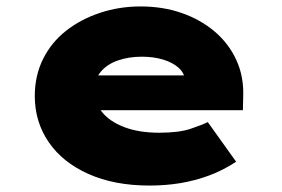

<svg xmlns="http://www.w3.org/2000/svg" viewBox="-20 -566 874 596"><path d="M444 10Q335 10 254.5 -26Q174 -62 131 -125Q88 -188 88 -268Q88 -331 113.5 -382.5Q139 -434 184.5 -470Q230 -506 290 -526Q350 -546 416 -546Q486 -546 544.5 -525.5Q603 -505 646.5 -468Q690 -431 713.5 -380Q737 -329 735 -268L734 -224H214L191 -332H573L554 -301V-319Q552 -340 534 -356Q516 -372 486.5 -381Q457 -390 420 -390Q380 -390 346.5 -378.5Q313 -367 293 -343.5Q273 -320 273 -284Q273 -248 296.5 -218.5Q320 -189 365.5 -171.5Q411 -154 474 -154Q535 -154 571 -166Q607 -178 625 -187L713 -64Q672 -37 628.5 -21Q585 -5 539.5 2.5Q494 10 444 10Z"/></svg>

Font: Lexend Peta Black
Style: Regular
Weight: 900
Version: Version 1.007